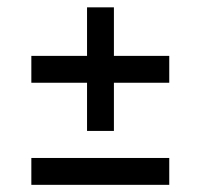

<svg xmlns="http://www.w3.org/2000/svg" viewBox="-20 -516 560 536"><path d="M67.5 -285V-360H452.5V-285ZM223 -495.5H298V-150.5H223ZM67.5 0V-75H452.5V0Z"/></svg>

Font: Mohave Light
Style: Regular
Weight: 400
Version: Version 2.003